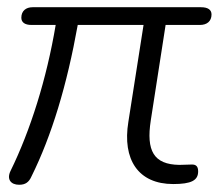

<svg xmlns="http://www.w3.org/2000/svg" viewBox="-20 -505 614 531"><path d="M33 6C50 6 60 -1 67 -17C123 -130 165 -269 195 -436H377L335 -168C318 -64 362 4 459 4C509 4 528 -6 528 -31C528 -45 522 -50 511 -50L476 -49C405 -50 384 -88 397 -172L438 -436H533C552 -436 565 -446 565 -465C565 -478 555 -485 536 -485H70C52 -485 39 -475 39 -456C39 -443 49 -436 67 -436H134C109 -287 64 -144 9 -32C-2 -9 10 6 33 6Z"/></svg>

Font: SN Pro Light
Style: Italic
Weight: 300
Italic angle: -8.99998°
Designer: Tobias Whetton
Foundry: Supernotes
Version: Version 1.001;Glyphs 3.2 (3249)